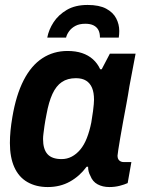

<svg xmlns="http://www.w3.org/2000/svg" viewBox="-20 -744 582 776"><path d="M173 12Q126 12 91 -8Q56 -28 38 -68Q20 -108 20 -166Q20 -190 22.5 -216Q25 -242 30 -271Q45 -360 75.5 -419.5Q106 -479 151 -508.5Q196 -538 253 -538Q286 -538 311.5 -529.5Q337 -521 355.5 -504.5Q374 -488 385 -464H391L424 -527H528L503 -395Q498 -362 491 -324.5Q484 -287 477.5 -252Q471 -217 466 -187Q461 -157 458 -138Q455 -119 455 -115Q455 -102 462 -95.5Q469 -89 480 -89H511L496 -4Q483 2 463.5 7Q444 12 422 12Q395 12 374.5 1Q354 -10 345 -34Q341 -41 338.5 -50Q336 -59 336 -70H330Q302 -32 262.5 -10Q223 12 173 12ZM229 -101Q251 -101 270 -111Q289 -121 304.5 -139.5Q320 -158 331 -186Q342 -214 349 -249Q354 -278 356 -295Q358 -312 359 -322.5Q360 -333 360 -341Q360 -370 352 -389Q344 -408 328 -418Q312 -428 287 -428Q253 -428 230 -412.5Q207 -397 192 -364.5Q177 -332 168 -282Q162 -252 159.5 -233.5Q157 -215 155.5 -203Q154 -191 154 -182Q154 -141 172 -121Q190 -101 229 -101ZM334 -724Q381 -724 409 -709Q437 -694 449.5 -670Q462 -646 462 -619Q462 -612 461.5 -605.5Q461 -599 460 -592H384Q384 -611 377.5 -623Q371 -635 358 -641.5Q345 -648 325 -648Q301 -648 285 -639.5Q269 -631 259.5 -618Q250 -605 247 -592H171Q177 -624 196.5 -654Q216 -684 250 -704Q284 -724 334 -724Z"/></svg>

Font: Archivo SemiCondensed
Style: Bold Italic
Weight: 700
Width: 4
Italic angle: -10°
Designer: Hector Gatti
Foundry: Omnibus-Type
Version: Version 2.001